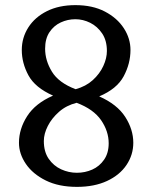

<svg xmlns="http://www.w3.org/2000/svg" viewBox="-20 -691 590 749"><path d="M280 38Q209 38 158.5 13Q108 -12 81 -51.5Q54 -91 54 -134Q54 -188 86 -238Q118 -288 187 -318Q117 -349 91 -397Q65 -445 65 -496Q65 -544 90.5 -584Q116 -624 163 -647.5Q210 -671 274 -671Q341 -671 389 -646Q437 -621 463 -581Q489 -541 489 -496Q489 -443 462.5 -393.5Q436 -344 367 -315Q437 -284 468.5 -235Q500 -186 500 -134Q500 -87 473.5 -47.5Q447 -8 397.5 15Q348 38 280 38ZM275 -343Q315 -354 342 -378.5Q369 -403 383 -433.5Q397 -464 397 -492Q397 -533 378.5 -560.5Q360 -588 332 -602Q304 -616 274 -616Q244 -616 217 -603.5Q190 -591 173 -565.5Q156 -540 156 -501Q156 -455 182.5 -411.5Q209 -368 275 -343ZM280 -17Q312 -17 340 -29.5Q368 -42 386 -68Q404 -94 404 -132Q404 -179 374.5 -222Q345 -265 279 -290Q239 -280 210.5 -255Q182 -230 166.5 -199.5Q151 -169 151 -141Q151 -99 170 -71.5Q189 -44 218.5 -30.5Q248 -17 280 -17Z"/></svg>

Font: Julee
Style: Regular
Weight: 400
Designer: Julian Tunni
Foundry: Julian Tunni
Version: Version 1.002; ttfautohint (v1.8.4.7-5d5b);gftools[0.9.23]